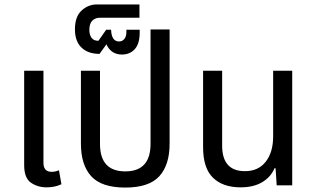

<svg xmlns="http://www.w3.org/2000/svg" viewBox="-20 -836 1420 866"><path d="M190 9Q150 9 119.5 -12Q89 -33 89 -91V-517H176V-102Q176 -61 213 -61Q229 -61 246 -68L257 -5Q240 3 223 6Q206 9 190 9Z M545 10Q438 10 391.5 -41Q345 -92 345 -188V-517H431V-187Q431 -63 545 -63Q659 -63 659 -187V-703H745V-188Q745 -92 698.5 -41Q652 10 545 10Z M530 -590Q481 -590 460 -636L429 -593Q377 -593 347.5 -621.5Q318 -650 318 -704Q318 -761 348 -788.5Q378 -816 417 -816H609V-756H430Q410 -756 396.5 -743Q383 -730 383 -701Q383 -680 392.5 -666Q402 -652 424 -652L459 -702H481Q483 -649 517 -649Q532 -649 541 -660.5Q550 -672 550 -690V-702H610V-688Q610 -639 588 -614.5Q566 -590 530 -590Z M1065 9Q985 9 940.5 -34.5Q896 -78 896 -172V-517H982V-179Q982 -64 1085 -64Q1145 -64 1178.5 -106.5Q1212 -149 1212 -221V-517H1298V0H1228L1223 -77H1218Q1202 -38 1163 -14.5Q1124 9 1065 9Z"/></svg>

Font: Noto Sans Thai UI SemCond
Style: Regular
Weight: 400
Width: 4
Designer: Monotype Design Team
Foundry: Monotype Imaging Inc.
Version: Version 2.000